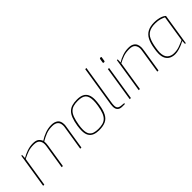

<svg xmlns="http://www.w3.org/2000/svg" viewBox="151 -1767 2778 2778"><g transform="rotate(-45 1539.5 -378.5)"><path d="M80 0 164 -531H180L178 -469Q227 -498 286 -519Q345 -540 406 -540Q470 -540 499 -517Q528 -494 541 -458Q592 -493 656 -516.5Q720 -540 785 -540Q849 -540 887.5 -510Q926 -480 926 -409Q926 -402 925 -390Q924 -378 922 -370L863 0H839L898 -370Q900 -378 901 -388.5Q902 -399 902 -409Q902 -518 781 -518Q711 -518 656.5 -497Q602 -476 544 -442Q546 -426 546 -406Q546 -386 541 -359L484 0H460L517 -359Q519 -375 520.5 -385Q522 -395 522 -410Q522 -456 496 -487Q470 -518 402 -518Q336 -518 286 -500.5Q236 -483 176 -453L104 0Z M1222 6Q1169 6 1127 -10Q1085 -26 1061 -64.5Q1037 -103 1037 -170Q1037 -192 1039 -215.5Q1041 -239 1045 -265Q1058 -345 1078.5 -397.5Q1099 -450 1130 -480.5Q1161 -511 1204.5 -524Q1248 -537 1308 -537Q1374 -537 1414.5 -516.5Q1455 -496 1474 -455.5Q1493 -415 1493 -356Q1493 -333 1490 -306.5Q1487 -280 1483 -251Q1468 -154 1437.5 -97.5Q1407 -41 1355 -17.5Q1303 6 1222 6ZM1227 -16Q1276 -16 1314 -25.5Q1352 -35 1380 -60.5Q1408 -86 1427.5 -134Q1447 -182 1459 -258Q1464 -287 1466 -311Q1468 -335 1468 -356Q1468 -442 1430.5 -478.5Q1393 -515 1303 -515Q1251 -515 1212.5 -504Q1174 -493 1146.5 -465.5Q1119 -438 1100.5 -387.5Q1082 -337 1069 -258Q1065 -233 1063 -211Q1061 -189 1061 -170Q1061 -106 1082.5 -73Q1104 -40 1141.5 -28Q1179 -16 1227 -16Z M1698 0Q1652 0 1627 -24.5Q1602 -49 1602 -96Q1602 -119 1605 -140Q1608 -161 1611 -179L1704 -763H1728L1635 -179Q1634 -169 1631.5 -155.5Q1629 -142 1627.5 -127.5Q1626 -113 1626 -97Q1626 -58 1644 -41.5Q1662 -25 1693 -22L1756 -16L1753 0Z M1960 -640Q1955 -640 1952 -643.5Q1949 -647 1950 -652L1960 -714Q1962 -726 1974 -726H1985Q1991 -726 1993 -722.5Q1995 -719 1994 -714L1984 -652Q1983 -640 1971 -640ZM1852 0 1936 -531H1960L1876 0Z M2036 0 2120 -531H2136L2134 -469Q2183 -500 2242 -520Q2301 -540 2362 -540Q2415 -540 2445.5 -522.5Q2476 -505 2489 -476Q2502 -447 2502 -411Q2502 -401 2500.5 -386Q2499 -371 2493 -332L2440 0H2416L2468 -331Q2474 -370 2476 -384.5Q2478 -399 2478 -409Q2478 -455 2452 -486.5Q2426 -518 2358 -518Q2292 -518 2242 -501.5Q2192 -485 2132 -453L2060 0Z M2779 6Q2732 6 2694 -12Q2656 -30 2634 -69.5Q2612 -109 2612 -171Q2612 -194 2615 -220Q2618 -246 2622 -268Q2636 -361 2667 -420.5Q2698 -480 2752 -508.5Q2806 -537 2889 -537Q2918 -537 2952.5 -532Q2987 -527 3019.5 -515Q3052 -503 3075 -481L2999 0H2983L2985 -59Q2971 -50 2936.5 -34.5Q2902 -19 2860 -6.5Q2818 6 2779 6ZM2778 -16Q2838 -16 2887.5 -34Q2937 -52 2987 -75L3050 -476Q3030 -488 2988 -501.5Q2946 -515 2887 -515Q2807 -515 2759 -488.5Q2711 -462 2685 -405.5Q2659 -349 2645 -258Q2641 -230 2638.5 -210Q2636 -190 2636 -172Q2636 -90 2676 -53Q2716 -16 2778 -16Z"/></g></svg>

Font: Exo Thin Thin
Style: Italic
Weight: 250
Italic angle: -9°
Version: Version 2.000